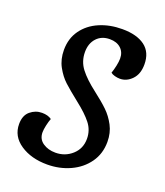

<svg xmlns="http://www.w3.org/2000/svg" viewBox="-131 -770 759 881"><g transform="rotate(20 249.0 -329.0)"><path d="M465 -562Q465 -515 439.5 -488.5Q414 -462 381 -462Q369 -462 356 -465.5Q343 -469 336 -475Q342 -492 346.5 -513Q351 -534 351 -549Q351 -580 331 -598.5Q311 -617 277 -617Q237 -617 213 -591Q189 -565 189 -523Q189 -477 216 -442Q243 -407 294 -368Q337 -335 363.5 -309.5Q390 -284 408.5 -249Q427 -214 427 -170Q427 -112 396 -68.5Q365 -25 313.5 -1.5Q262 22 202 22Q124 22 71 -13.5Q18 -49 18 -109Q18 -151 43 -172Q68 -193 100 -193Q129 -193 147 -180Q141 -165 136.5 -144Q132 -123 132 -110Q132 -77 157.5 -59.5Q183 -42 219 -42Q266 -42 300 -72.5Q334 -103 334 -151Q334 -193 308.5 -225.5Q283 -258 233 -297Q185 -335 159.5 -358.5Q134 -382 114.5 -417.5Q95 -453 95 -499Q95 -555 124.5 -596Q154 -637 204 -658.5Q254 -680 315 -680Q386 -680 425.5 -650.5Q465 -621 465 -562Z"/></g></svg>

Font: Sansita Light Italic
Style: Regular
Weight: 300
Italic angle: -11°
Designer: Pablo Cosgaya
Foundry: Omnibus-Type
Version: Version 1.006